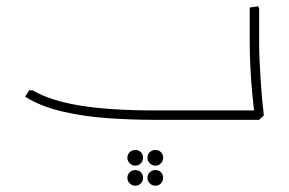

<svg xmlns="http://www.w3.org/2000/svg" viewBox="-20 -382 921 612"><path d="M473 0Q398 0 321.5 -5.5Q245 -11 177 -27Q109 -43 60 -74L73 -94H84Q140 -61 235.5 -45.5Q331 -30 473 -30H786V0ZM793 0 791 -20Q787 -52 783.5 -90.5Q780 -129 778 -169.5Q776 -210 776 -247V-358L803 -362L806 -354V-247Q806 -218 807.5 -187Q809 -156 811 -125Q813 -94 815.5 -66Q818 -38 821 -14L806 0ZM690 0V-30H796V0ZM690 0Q680 0 675 -5Q670 -10 670 -15Q670 -21 675 -25.5Q680 -30 690 -30ZM411 210Q401 210 393.5 202.5Q386 195 386 185Q386 174 393.5 167Q401 160 411 160Q422 160 429 167Q436 174 436 185Q436 195 429 202.5Q422 210 411 210ZM411 146Q401 146 393.5 138.5Q386 131 386 121Q386 110 393.5 103Q401 96 411 96Q422 96 429 103Q436 110 436 121Q436 131 429 138.5Q422 146 411 146ZM475 210Q465 210 457.5 202.5Q450 195 450 185Q450 174 457.5 167Q465 160 475 160Q486 160 493 167Q500 174 500 185Q500 195 493 202.5Q486 210 475 210ZM475 146Q465 146 457.5 138.5Q450 131 450 121Q450 110 457.5 103Q465 96 475 96Q486 96 493 103Q500 110 500 121Q500 131 493 138.5Q486 146 475 146Z"/></svg>

Font: Fustat ExtraLight
Style: Regular
Weight: 250
Designer: Mohamed Gaber, Khaled Hosny, Laura Garcia Mut
Foundry: Kief Type Foundry, Alif Type Foundry, Hard Type Foundry
Version: Version 1.007